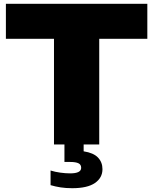

<svg xmlns="http://www.w3.org/2000/svg" viewBox="-20 -760 806 1010"><path d="M264 0V-556H11V-740H755V-556H502V0ZM360 230Q326.5 230 299 225.8Q271.5 221.5 246 214V137Q270 144.5 297.5 148.2Q325 152 349 152Q407 152 407 123Q407 105.5 392.5 98.8Q378 92 350 92H319V-10H420V36Q472 44 495.5 68.8Q519 93.5 519 130Q519 175.5 479.2 202.8Q439.5 230 360 230Z"/></svg>

Font: Encode Sans Expanded Black
Style: Regular
Weight: 900
Width: 7
Designer: Multiple Designers
Foundry: Impallari Type
Version: Version 3.000; ttfautohint (v1.8.3) -l 8 -r 50 -G 200 -x 14 